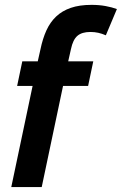

<svg xmlns="http://www.w3.org/2000/svg" viewBox="-20 -762 496 782"><path d="M411.1 -618.2Q395.5 -625 380.4 -628.4Q365.2 -631.8 348.1 -631.8Q313.5 -631.8 295.2 -616Q276.9 -600.1 269 -562L257.8 -512.2H359.9L338.9 -412.1H236.8L149.9 0H25.9L112.8 -412.1H49.8L70.8 -512.2H133.8L145 -562Q153.8 -604.5 168.9 -637.9Q184.1 -671.4 208.5 -694.6Q232.9 -717.8 268.3 -730Q303.7 -742.2 353 -742.2Q383.8 -742.2 410.2 -737.3Q436.5 -732.4 456.1 -725.1Z"/></svg>

Font: Lorenzo Sans
Style: Bold Italic
Weight: 700
Italic angle: -12°
Foundry: Intel Corporation
Version: Version 1.00; ttfautohint (v1.5)